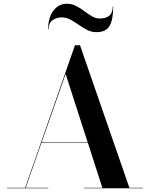

<svg xmlns="http://www.w3.org/2000/svg" viewBox="-20 -1007 801 1027"><path d="M308.5 -914Q282 -914 261 -898.8Q240 -883.5 240 -850H237.5Q237.5 -914 266 -950.5Q294.5 -987 336.5 -987Q365 -987 387.8 -975Q410.5 -963 431 -947.5Q451.5 -932 471.8 -920Q492 -908 514.5 -908Q546.5 -908 564.8 -923.2Q583 -938.5 583 -972H585.5Q585.5 -901 565.8 -868Q546 -835 496.5 -835Q469 -835 445.8 -847Q422.5 -859 400.8 -874.5Q379 -890 356.5 -902Q334 -914 308.5 -914ZM18 -2.5H114.5L381 -765H408L672 -2.5H743.5V0H428V-2.5H527.5L450 -243H201.5L117.5 -2.5H238V0H18ZM331 -611.5 202.5 -245.5H449Z"/></svg>

Font: Bodoni* 72pt Medium
Style: Regular
Weight: 500
Version: Version 2.3